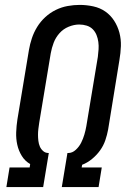

<svg xmlns="http://www.w3.org/2000/svg" viewBox="-20 -763 540 783"><path d="M6 0 19 -80H101L103 -94Q82 -106 69 -127Q56 -148 50.5 -172.5Q45 -197 46 -223.5Q47 -250 51 -276L98 -559Q102 -583 110 -607Q118 -631 131.5 -653Q145 -675 164.5 -693Q184 -711 207.5 -722.5Q231 -734 256 -738.5Q281 -743 305 -743Q333 -743 360.5 -737Q388 -731 409.5 -716Q431 -701 445.5 -678.5Q460 -656 467 -629.5Q474 -603 473 -575Q472 -547 467 -518L421 -235Q417 -213 409.5 -191Q402 -169 388 -149.5Q374 -130 355 -114.5Q336 -99 315 -91L313 -80H395L382 0H232L255 -139H258Q275 -139 289 -152Q303 -165 311 -181Q319 -197 324 -214Q329 -231 332 -248L379 -531Q381 -547 382 -562Q383 -577 381 -592Q379 -607 373.5 -620.5Q368 -634 358 -644Q348 -654 333.5 -658.5Q319 -663 303 -663Q282 -663 260 -654Q238 -645 222.5 -627.5Q207 -610 199 -589Q191 -568 187 -546L140 -263Q138 -250 136.5 -237.5Q135 -225 135 -213Q135 -201 136.5 -188.5Q138 -176 142.5 -165.5Q147 -155 156 -147Q165 -139 178 -139H179L156 0Z"/></svg>

Font: Iosevka SS18 Medium
Style: Italic
Weight: 500
Italic angle: -9°
Monospace: yes
Designer: Belleve Invis
Foundry: Belleve Invis
Version: Version 25.1.1; ttfautohint (v1.8.4)